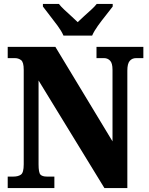

<svg xmlns="http://www.w3.org/2000/svg" viewBox="-20 -951 752 971"><path d="M19 0V-58H48Q72 -58 86 -68Q100 -78 100 -120V-598Q100 -637 86.5 -647Q73 -657 56 -657H19V-714H260L549 -236V-598Q549 -632 536.5 -644.5Q524 -657 507 -657H468V-714H705V-657H668Q648 -657 636 -643Q624 -629 624 -594V0H508L175 -544V-120Q175 -78 184.5 -68Q194 -58 217 -58H255V0ZM301 -771Q291 -794 271.5 -820.5Q252 -847 231.5 -873Q211 -899 197 -918V-931H278Q287 -919 304.5 -902.5Q322 -886 341 -869Q360 -852 373 -839Q386 -852 405 -869Q424 -886 442 -902.5Q460 -919 469 -931H550V-918Q536 -899 515 -873Q494 -847 475 -820.5Q456 -794 446 -771Z"/></svg>

Font: Noto Serif Tamil Condensed Black
Style: Italic
Weight: 900
Width: 3
Italic angle: -12°
Designer: Indian Type Foundry, Tom Grace, and the Monotype Design Team
Foundry: Monotype Imaging Inc.
Version: Version 2.003; ttfautohint (v1.8.4.7-5d5b)